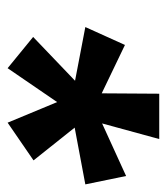

<svg xmlns="http://www.w3.org/2000/svg" viewBox="13 -794 438 504"><g transform="rotate(90 232.0 -542.0)"><path d="M464 -547 442 -654 304 -591 345 -741H226L225 -590L98 -651L51 -547L192 -520L77 -410L159 -343L248 -473L302 -343L401 -411L315 -519Z"/></g></svg>

Font: Fira Sans Medium
Style: Italic
Weight: 500
Italic angle: -8°
Designer: bBox Type GmbH & Carrois Corporate GbR & Edenspiekermann AG
Foundry: bBox Type GmbH & Carrois Corporate GbR & Edenspiekermann AG
Version: Version 4.301;PS 004.301;hotconv 1.0.88;makeotf.lib2.5.64775